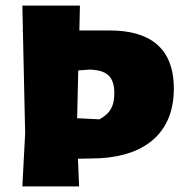

<svg xmlns="http://www.w3.org/2000/svg" viewBox="-20 -667 642 687"><path d="M373 -558H264L266 -647H60L62 -557H60L62 -554L70 -190L60 0H263L259 -99L308 -100C472 -100 602 -171 602 -350C602 -498 513 -558 373 -558ZM336 -240 256 -244 260 -415 301 -418C360 -416 389 -395 389 -334C389 -289 376 -262 336 -240Z"/></svg>

Font: Luna Sans Black
Style: Regular
Weight: 900
Designer: Juan Pablo del Peral
Foundry: Huerta Tipografica
Version: Version 2.001; ttfautohint (v1.5)